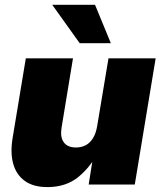

<svg xmlns="http://www.w3.org/2000/svg" viewBox="-20 -764 665 795"><path d="M176.3 10.7Q118.7 10.7 83.3 -14.4Q47.9 -39.6 34.9 -85.2Q22 -130.9 32.2 -192.4L86.9 -522.5H282.2L234.9 -235.4Q228.5 -196.3 244.1 -174.8Q259.8 -153.3 294.4 -153.3Q317.9 -153.3 335.7 -163.1Q353.5 -172.9 365.5 -192.6Q377.4 -212.4 382.3 -241.7L429.2 -522.5H624.5L538.1 0H347.2L369.6 -141.6H390.6Q357.4 -75.2 305.7 -32.2Q253.9 10.7 176.3 10.7ZM310.1 -585 196.3 -744.1H373.5L439 -585Z"/></svg>

Font: Inter 28pt Black
Style: Italic
Weight: 900
Italic angle: -9.3988°
Designer: Rasmus Andersson
Foundry: rsms
Version: Version 4.001;git-66647c0bb